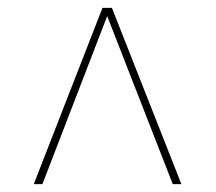

<svg xmlns="http://www.w3.org/2000/svg" viewBox="-20 -734 550 489"><path d="M66 -265 241 -714H265L442 -265H420L253 -693L88 -265Z"/></svg>

Font: Noto Serif Display SemiCondensed Thin
Style: Italic
Weight: 100
Width: 4
Italic angle: -12°
Designer: Monotype Design Team
Foundry: Monotype Imaging Inc.
Version: Version 2.009